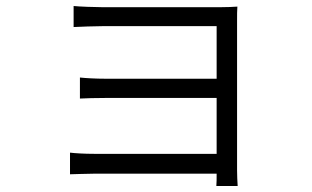

<svg xmlns="http://www.w3.org/2000/svg" viewBox="-20 -566 1040 639"><path d="M771 53C770 39 769 17 769 1V-496C769 -515 769 -533 770 -544C757 -543 734 -542 711 -542H323C299 -542 242 -544 225 -546V-476C242 -477 299 -479 323 -479H701V-304H331C298 -304 264 -306 246 -308V-238C265 -239 298 -240 332 -240H701V-54H294C260 -54 229 -56 213 -58V14C229 14 263 12 294 12H701C701 28 701 43 700 53Z"/></svg>

Font: Genne Gothic Normal
Style: Regular
Weight: 350
Designer: Ryoko NISHIZUKA (kana & ideographs); Paul D. Hunt (Latin, Greek & Cyrillic); Wenlong ZHANG (bopomofo); Sandoll Communica
Foundry: Adobe Systems Incorporated
Version: Version 1.004;PS 1.004;hotconv 16.6.51;makeotf.lib2.5.65220